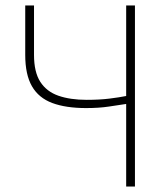

<svg xmlns="http://www.w3.org/2000/svg" viewBox="-20 -680 612 700"><path d="M440 0V-301Q413 -297 377 -291.5Q341 -286 294 -286Q220 -286 170.5 -304.5Q121 -323 96.5 -365.5Q72 -408 72 -480V-660H104V-480Q104 -417 127 -381.5Q150 -346 193 -331Q236 -316 296 -316Q343 -316 379 -320.5Q415 -325 440 -330V-660H472V0Z"/></svg>

Font: Source Sans Variable
Style: Regular
Weight: 200
Designer: Paul D. Hunt
Foundry: Adobe Systems Incorporated
Version: Version 3.006;hotconv 1.0.111;makeotfexe 2.5.65597